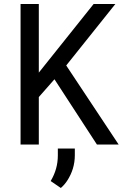

<svg xmlns="http://www.w3.org/2000/svg" viewBox="-20 -731 640 971"><path d="M176.3 0H84V-710.9H176.3V-363.8L453.6 -710.9H563.5L314.9 -399.9L580.1 0H470.2L255.4 -330.1L176.3 -240.2ZM272.5 55.7V20H358.4V54.2Q358.4 124 319.3 183.6Q305.7 204.1 287.6 219.7L236.3 184.6Q272.5 124 272.5 55.7Z"/></svg>

Font: RobotoMono-Regular
Style: Regular
Weight: 400
Designer: Google
Version: Version 2.000985; 2015; ttfautohint (v1.3)